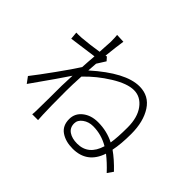

<svg xmlns="http://www.w3.org/2000/svg" viewBox="-168 -1045 1335 1335"><g transform="rotate(45 500.0 -377.0)"><path d="M640.6 -49.8Q751 -49.8 788.1 -171.9Q715.8 -214.8 633.8 -214.8Q590.8 -214.8 558.6 -191.4Q526.4 -168 526.4 -134.8Q526.4 -92.8 558.1 -71.3Q589.8 -49.8 640.6 -49.8ZM358.4 -625 380.9 -599.6Q377.9 -594.7 363.3 -571.8Q348.6 -548.8 340.8 -536.1Q336.9 -485.4 335.9 -464.8Q530.3 -638.7 666 -638.7Q759.8 -638.7 809.6 -561.5Q859.4 -484.4 859.4 -363.3Q859.4 -265.6 844.7 -194.3Q899.4 -156.2 960 -92.8L930.7 -50.8Q879.9 -105.5 832 -142.6Q785.2 -2.9 643.6 -2.9Q573.2 -2.9 526.9 -34.7Q480.5 -66.4 480.5 -131.8Q480.5 -187.5 525.4 -223.1Q570.3 -258.8 638.7 -258.8Q725.6 -258.8 799.8 -220.7Q809.6 -279.3 809.6 -377.9Q809.6 -476.6 766.1 -534.7Q722.7 -592.8 657.2 -592.8Q591.8 -592.8 498 -534.7Q404.3 -476.6 332 -400.4Q327.1 -312.5 327.1 -253.9Q327.1 -89.8 330.1 -25.4L333 26.4H275.4Q278.3 11.7 278.3 -24.4Q279.3 -73.2 279.8 -142.1Q280.3 -210.9 280.3 -258.8Q280.3 -275.4 284.2 -361.3Q240.2 -293.9 99.6 -95.7L66.4 -140.6Q110.4 -196.3 183.1 -297.4Q255.9 -398.4 289.1 -451.2Q290 -468.8 292.5 -507.3Q294.9 -545.9 296.9 -564.5Q118.2 -540 95.7 -537.1L90.8 -591.8Q109.4 -590.8 142.6 -592.8Q221.7 -599.6 299.8 -612.3Q300.8 -631.8 302.2 -658.2Q303.7 -684.6 304.7 -698.2Q305.7 -711.9 305.7 -716.8Q305.7 -758.8 302.7 -781.2L367.2 -778.3Q359.4 -731.4 347.7 -622.1Z"/></g></svg>

Font: Gen Shin Gothic Light
Style: Regular
Weight: 200
Designer: [Source Han Sans]
Ryoko NISHIZUKA  (kana & ideographs); Paul D. Hunt (Latin, Greek & Cyrillic); Wenlong ZHANG  (bopomofo
Version: Version 1.002.20150607